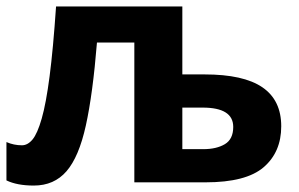

<svg xmlns="http://www.w3.org/2000/svg" viewBox="-20 -566 928 596"><path d="M546 -546V-335H615Q736 -335 794.5 -295Q853 -255 853 -174Q853 -94 798.5 -47Q744 0 618 0H397V-434H281Q268 -274 246.5 -176.5Q225 -79 186.5 -34.5Q148 10 85 10Q33 10 0 -6V-125Q23 -115 48 -115Q66 -115 81 -133Q96 -151 109.5 -198Q123 -245 134 -329.5Q145 -414 154 -546ZM609 -232H546V-103H611Q652 -103 678 -118.5Q704 -134 704 -172Q704 -232 609 -232Z"/></svg>

Font: Noto Sans
Style: Bold
Weight: 700
Designer: Monotype Design Team
Foundry: Monotype Imaging Inc.
Version: Version 2.000;GOOG;noto-source:20170915:90ef993387c0; ttfaut